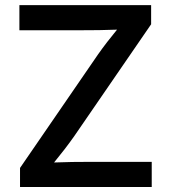

<svg xmlns="http://www.w3.org/2000/svg" viewBox="-20 -748 685 768"><path d="M60.1 0H586.9V-100.6H342.3C293.5 -100.6 245.1 -100.1 196.3 -98.1C225.1 -133.3 252.9 -168.9 277.8 -204.6L584.5 -650.9V-727.5H57.6V-627H305.2C352.5 -627 400.4 -627.4 448.2 -629.4C420.9 -596.2 395 -563 372.1 -530.3L60.1 -76.2Z"/></svg>

Font: Raveo Medium
Style: Regular
Weight: 500
Designer: Jakub Foglar, Rasmus Andersson (Inter)
Foundry: Jakubfoglar.com
Version: Version 1.100;Glyphs 3.2.3 (3260)